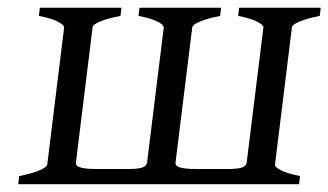

<svg xmlns="http://www.w3.org/2000/svg" viewBox="-20 -474 845 494"><path d="M548.8 -454.1 546.4 -433.1Q512.2 -426.3 493.7 -418.2Q475.1 -410.2 474.6 -403.3L431.6 -55.7Q431.2 -51.8 433.3 -48.8Q435.5 -45.9 441.4 -43.7Q447.3 -41.5 458.7 -40.3Q470.2 -39.1 487.8 -39.1H569.3Q594.7 -39.6 604.2 -43.7Q613.8 -47.9 614.7 -55.7L657.7 -403.3Q658.2 -409.2 642.8 -417.7Q627.4 -426.3 592.8 -433.1L595.2 -454.1H805.2L802.7 -433.1Q768.6 -426.3 750 -418.2Q731.4 -410.2 731 -403.3L687.5 -50.3Q686.5 -44.4 702.4 -36.1Q718.3 -27.8 752 -21L749.5 0H26.9L29.3 -21Q63.5 -27.8 82 -35.9Q100.6 -43.9 101.6 -50.8L145 -403.3Q145.5 -409.2 130.1 -417.7Q114.7 -426.3 80.1 -433.1L82.5 -454.1H292.5L290 -433.1Q257.3 -426.8 238.3 -418.9Q219.2 -411.1 218.3 -404.3L175.3 -55.7Q174.8 -51.8 177 -48.8Q179.2 -45.9 185.1 -43.7Q190.9 -41.5 202.4 -40.3Q213.9 -39.1 231.4 -39.1H313Q338.4 -39.6 347.9 -43.7Q357.4 -47.9 358.4 -55.7L401.4 -403.8Q400.9 -407.7 395.5 -412.1Q394.5 -412.6 394.3 -412.8Q394 -413.1 393.1 -413.6Q392.1 -415 391.1 -415.5Q387.2 -417.5 384.8 -418.5Q369.1 -426.8 336.4 -433.1L338.9 -454.1Z"/></svg>

Font: Akkhara
Style: Italic
Weight: 400
Italic angle: -7°
Designer: J. Victor Gaultney
Version: Version 1.00 June 13, 2006, initial release